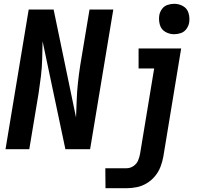

<svg xmlns="http://www.w3.org/2000/svg" viewBox="-20 -785 1048 1010"><path d="M896 -605Q914 -605 931.5 -611Q949 -617 960.5 -632.5Q972 -648 975 -666Q979 -691 972 -715.5Q965 -740 943.5 -752.5Q922 -765 896 -765Q879 -765 861 -759Q843 -753 832 -737.5Q821 -722 818 -705Q814 -679 821 -654.5Q828 -630 849.5 -617.5Q871 -605 896 -605ZM9 0H134L183 -294Q190 -340 195.5 -385.5Q201 -431 202 -477Q203 -523 204 -568L324 0H454L576 -735H451L402 -441Q395 -395 390 -349.5Q385 -304 383.5 -258.5Q382 -213 380 -167L262 -735H131ZM535 205H647Q673 205 700 199.5Q727 194 752 179Q777 164 795.5 141.5Q814 119 824 93Q834 67 839 40L933 -530H709V-425H791L717 23Q714 41 706.5 59Q699 77 682 88.5Q665 100 646 100H534Z"/></svg>

Font: Iosevka Sparkle Oblique
Style: Bold
Weight: 700
Italic angle: -9°
Designer: Belleve Invis
Foundry: Belleve Invis
Version: Version 4.5.0; ttfautohint (v1.8.3)